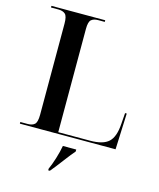

<svg xmlns="http://www.w3.org/2000/svg" viewBox="-134 -809 933 1124"><g transform="rotate(15 332.5 -246.5)"><path d="M36 0H616L625 -219H615L610 -152Q605 -73 571 -41.5Q537 -10 459 -10H266V-636Q266 -679 280.5 -691.5Q295 -704 322 -704H362V-714H36V-704H81Q108 -704 122.5 -691Q137 -678 137 -633V-81Q137 -36 122.5 -23Q108 -10 81 -10H36ZM267 221H277Q306 186 340.5 140Q375 94 394 73V61H313Q307 96 293.5 139.5Q280 183 267 211Z"/></g></svg>

Font: Noto Serif Display Semi
Style: Regular
Weight: 600
Designer: Monotype Design Team
Foundry: Monotype Imaging Inc.
Version: Version 1.900